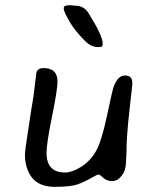

<svg xmlns="http://www.w3.org/2000/svg" viewBox="-20 -747 571 745"><path d="M365.7 -564.5H358.4Q333.5 -564.5 310.1 -587.9Q268.6 -629.4 248 -666.3Q227.5 -703.1 227.5 -711.9V-715.8Q227.5 -726.6 248 -726.6H255.4L257.8 -726.1L269.5 -725.1Q272 -724.6 274.4 -724.6Q305.7 -724.6 323.7 -695.8Q378.4 -608.4 378.4 -578.1V-573.7Q378.4 -564.5 365.7 -564.5ZM148.9 -482.9Q203.1 -482.9 203.1 -430.2Q203.1 -399.4 181.9 -295.2Q160.6 -190.9 160.6 -153.3Q160.6 -77.6 232.9 -77.6Q258.8 -77.6 293.9 -99.1Q329.1 -120.6 351.6 -159.2Q374 -197.8 395 -297.4Q416 -397 420.9 -410.2Q437 -454.1 465.1 -454.1Q493.2 -454.1 493.2 -426.8V-417Q493.2 -416.5 481.9 -315.4Q470.7 -214.4 470.7 -155.3L468.8 -118.2Q468.8 -86.9 452.6 -65.7Q436.5 -44.4 415.3 -44.4Q394 -44.4 380.6 -57.1Q367.2 -69.8 362.3 -69.8Q357.4 -69.8 332.8 -55.7Q308.1 -41.5 281 -31.7Q253.9 -22 193.4 -22Q132.8 -22 104.7 -57.1Q76.7 -92.3 76.7 -149.4Q76.7 -159.7 87.2 -228Q97.7 -296.4 101.6 -322.8L110.4 -376Q111.8 -387.2 116.2 -425Q120.6 -462.9 121.1 -464.4Q126 -482.9 148.9 -482.9Z"/></svg>

Font: Averia Sans Libre
Style: Italic
Weight: 400
Italic angle: -7.90001°
Version: Version 1.002